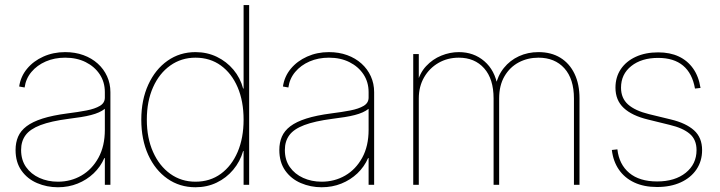

<svg xmlns="http://www.w3.org/2000/svg" viewBox="-20 -748 2912 777"><path d="M214.4 9.8Q169.4 9.8 130.1 -7.1Q90.8 -23.9 66.9 -57.6Q43 -91.3 43 -141.1Q43 -170.9 53.2 -194.8Q63.5 -218.8 87.6 -237.1Q111.8 -255.4 152.3 -268.3Q192.9 -281.2 253.4 -289.1Q295.9 -294.4 330.1 -301Q364.3 -307.6 384.3 -319.6Q404.3 -331.5 404.3 -353V-375Q404.3 -416 383.5 -447.3Q362.8 -478.5 326.7 -496.6Q290.5 -514.6 243.7 -514.6Q200.7 -514.6 165.3 -499.3Q129.9 -483.9 107.2 -456.8Q84.5 -429.7 79.6 -394L57.6 -397.9Q63.5 -438.5 89.4 -469.7Q115.2 -501 155.5 -519Q195.8 -537.1 243.7 -537.1Q284.2 -537.1 317.6 -524.9Q351.1 -512.7 375.5 -490.7Q399.9 -468.8 413.3 -439.2Q426.8 -409.7 426.8 -375V0H404.3V-108.4H402.3Q386.7 -72.8 358.9 -46.4Q331.1 -20 294.2 -5.1Q257.3 9.8 214.4 9.8ZM214.4 -12.7Q266.6 -12.7 309.6 -37.6Q352.5 -62.5 378.4 -109.6Q404.3 -156.7 404.3 -222.7V-307.6Q393.6 -299.3 379.9 -293.2Q366.2 -287.1 348.4 -282.5Q330.6 -277.8 307.9 -274.2Q285.2 -270.5 257.3 -267.1Q186 -257.8 143.8 -241.7Q101.6 -225.6 83.5 -200.9Q65.4 -176.3 65.4 -141.1Q65.4 -100.6 85.4 -72Q105.5 -43.5 139.4 -28.1Q173.3 -12.7 214.4 -12.7Z M771 9.8Q707 9.8 657.5 -24.9Q607.9 -59.6 579.8 -121.3Q551.8 -183.1 551.8 -263.7Q551.8 -343.8 580.1 -405.5Q608.4 -467.3 658 -502.2Q707.5 -537.1 771 -537.1Q817.9 -537.1 857.4 -518.1Q897 -499 924.8 -465.8Q952.6 -432.6 963.9 -389.6H965.8V-727.5H988.3V0H965.8V-136.7H963.9Q951.7 -94.2 923.8 -61Q896 -27.8 856.9 -9Q817.9 9.8 771 9.8ZM771 -12.7Q830.1 -12.7 873.8 -44.7Q917.5 -76.7 941.7 -133.1Q965.8 -189.5 965.8 -263.7Q965.8 -338.4 941.7 -394.8Q917.5 -451.2 873.8 -482.9Q830.1 -514.6 771 -514.6Q713.9 -514.6 669.2 -482.9Q624.5 -451.2 599.4 -394.8Q574.2 -338.4 574.2 -263.7Q574.2 -189.5 599.4 -133.1Q624.5 -76.7 668.9 -44.7Q713.4 -12.7 771 -12.7Z M1281.7 9.8Q1236.8 9.8 1197.5 -7.1Q1158.2 -23.9 1134.3 -57.6Q1110.4 -91.3 1110.4 -141.1Q1110.4 -170.9 1120.6 -194.8Q1130.9 -218.8 1155 -237.1Q1179.2 -255.4 1219.7 -268.3Q1260.3 -281.2 1320.8 -289.1Q1363.3 -294.4 1397.5 -301Q1431.6 -307.6 1451.7 -319.6Q1471.7 -331.5 1471.7 -353V-375Q1471.7 -416 1450.9 -447.3Q1430.2 -478.5 1394 -496.6Q1357.9 -514.6 1311 -514.6Q1268.1 -514.6 1232.7 -499.3Q1197.3 -483.9 1174.6 -456.8Q1151.9 -429.7 1147 -394L1125 -397.9Q1130.9 -438.5 1156.7 -469.7Q1182.6 -501 1222.9 -519Q1263.2 -537.1 1311 -537.1Q1351.6 -537.1 1385 -524.9Q1418.5 -512.7 1442.9 -490.7Q1467.3 -468.8 1480.7 -439.2Q1494.1 -409.7 1494.1 -375V0H1471.7V-108.4H1469.7Q1454.1 -72.8 1426.3 -46.4Q1398.4 -20 1361.6 -5.1Q1324.7 9.8 1281.7 9.8ZM1281.7 -12.7Q1334 -12.7 1377 -37.6Q1419.9 -62.5 1445.8 -109.6Q1471.7 -156.7 1471.7 -222.7V-307.6Q1460.9 -299.3 1447.3 -293.2Q1433.6 -287.1 1415.8 -282.5Q1397.9 -277.8 1375.2 -274.2Q1352.5 -270.5 1324.7 -267.1Q1253.4 -257.8 1211.2 -241.7Q1168.9 -225.6 1150.9 -200.9Q1132.8 -176.3 1132.8 -141.1Q1132.8 -100.6 1152.8 -72Q1172.9 -43.5 1206.8 -28.1Q1240.7 -12.7 1281.7 -12.7Z M1652.3 0V-529.3H1674.8V-406.7H1667Q1677.7 -451.7 1704.3 -480.2Q1731 -508.8 1765.9 -522.9Q1800.8 -537.1 1836.9 -537.1Q1897.5 -537.1 1940.2 -500.2Q1982.9 -463.4 1993.7 -398.9H1984.9Q1994.1 -441.9 2019 -472.9Q2043.9 -503.9 2080.1 -520.5Q2116.2 -537.1 2159.2 -537.1Q2210.4 -537.1 2247.6 -514.4Q2284.7 -491.7 2304.9 -449.7Q2325.2 -407.7 2325.2 -349.6V0H2302.7V-349.6Q2302.7 -428.7 2263.9 -471.7Q2225.1 -514.6 2159.2 -514.6Q2115.2 -514.6 2079.1 -495.4Q2043 -476.1 2021.5 -439.2Q2000 -402.3 2000 -349.6V0H1977.5V-349.6Q1977.5 -428.7 1939.2 -471.7Q1900.9 -514.6 1836.9 -514.6Q1791 -514.6 1754.4 -493.4Q1717.8 -472.2 1696.3 -435.1Q1674.8 -397.9 1674.8 -349.6V0Z M2639.2 8.8Q2585.9 8.8 2546.9 -9.5Q2507.8 -27.8 2484.6 -61.5Q2461.4 -95.2 2456.1 -141.1L2478.5 -143.6Q2485.4 -82.5 2526.6 -48.1Q2567.9 -13.7 2639.2 -13.7Q2711.4 -13.7 2755.1 -48.8Q2798.8 -84 2798.8 -140.6Q2798.8 -183.1 2771.2 -206.5Q2743.7 -230 2689.9 -242.7L2602.5 -264.2Q2537.6 -279.8 2504.2 -311Q2470.7 -342.3 2470.7 -393.1Q2470.7 -436 2492.4 -468.3Q2514.2 -500.5 2553.2 -518.3Q2592.3 -536.1 2643.6 -536.1Q2691.4 -536.1 2726.8 -519.5Q2762.2 -502.9 2784.9 -470.9Q2807.6 -439 2814.9 -392.1L2792.5 -389.6Q2781.7 -451.2 2744.4 -482.4Q2707 -513.7 2643.6 -513.7Q2576.2 -513.7 2534.7 -480.7Q2493.2 -447.8 2493.2 -393.1Q2493.2 -350.6 2521.7 -325.2Q2550.3 -299.8 2606.4 -286.1L2694.8 -264.6Q2755.9 -250 2788.6 -220.7Q2821.3 -191.4 2821.3 -140.6Q2821.3 -96.2 2798.6 -62.5Q2775.9 -28.8 2734.9 -10Q2693.8 8.8 2639.2 8.8Z"/></svg>

Font: Inter 24pt Thin
Style: Regular
Weight: 250
Designer: Rasmus Andersson
Foundry: rsms
Version: Version 4.001;git-66647c0bb